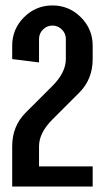

<svg xmlns="http://www.w3.org/2000/svg" viewBox="-20 -679 382 699"><path d="M122.1 -451.7 24.4 -463.9V-512.7Q24.4 -573.2 67.4 -616.2Q110.4 -659.2 170.9 -659.2Q231.4 -659.2 274.4 -616.2Q317.4 -573.2 317.4 -512.7V-463.9Q317.4 -390.6 268.6 -341.8L170.9 -244.1Q122.1 -195.3 122.1 -146.5V-73.2H317.4V0H24.4V-146.5Q24.4 -219.7 73.2 -268.6L170.9 -366.2Q219.7 -415 219.7 -463.9V-537.1Q219.7 -557.1 205.3 -571.5Q190.9 -585.9 170.9 -585.9Q150.9 -585.9 136.5 -571.5Q122.1 -557.1 122.1 -537.1Z"/></svg>

Font: Alegre Sans
Style: Regular
Weight: 400
Width: 3
Designer: GrandChaos9000
Version: Version 1.2.6 - August 1, 2014